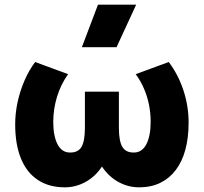

<svg xmlns="http://www.w3.org/2000/svg" viewBox="-20 -787 873 822"><path d="M257.5 15Q189.5 15 141.8 -16.8Q94 -48.5 69.5 -108.8Q45 -169 45 -254.5Q45 -301.5 55.2 -349.2Q65.5 -397 84.5 -441.2Q103.5 -485.5 130.5 -521.5L271.5 -469.5Q256.5 -448.5 244.5 -424.2Q232.5 -400 224.5 -374Q216.5 -348 212.2 -320.8Q208 -293.5 208 -265Q208 -205 226.2 -169.5Q244.5 -134 279.5 -134Q314.5 -133.5 329 -158.2Q343.5 -183 343.5 -240V-394.5H489V-240Q489 -183 503.8 -158.2Q518.5 -133.5 553 -134Q571 -134 584.2 -143Q597.5 -152 606.5 -169.2Q615.5 -186.5 620.2 -210.5Q625 -234.5 625 -265Q625 -303 617.8 -339Q610.5 -375 596.2 -408Q582 -441 561 -469.5L702.5 -521.5Q743.5 -467 765.5 -399.8Q787.5 -332.5 787.5 -262Q787.5 -198 773.8 -146.8Q760 -95.5 732.8 -59.5Q705.5 -23.5 666.2 -4.2Q627 15 575.5 15Q528.5 15 486.5 -8.2Q444.5 -31.5 416.5 -74Q388.5 -31.5 346.5 -8.2Q304.5 15 257.5 15ZM330.5 -585 399.5 -767H563L479 -585Z"/></svg>

Font: Geologica Thin Roman
Style: Bold
Weight: 700
Version: Version 1.010;gftools[0.9.28]